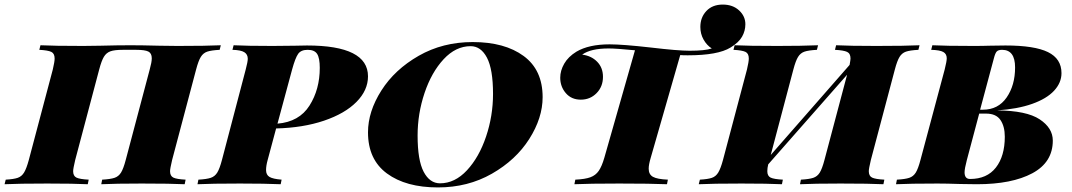

<svg xmlns="http://www.w3.org/2000/svg" viewBox="-68 -806 4688 840"><path d="M629 -606 709 -605Q836 -605 898 -608L893 -588Q856 -586 838.5 -580Q821 -574 810.5 -557Q800 -540 790 -502L685 -106Q676 -68 676 -57Q676 -36 690.5 -29Q705 -22 744 -20L740 0Q680 -3 552 -3Q437 -3 375 0L379 -20Q415 -22 433 -28Q451 -34 461.5 -51Q472 -68 482 -106L587 -502Q596 -534 596 -551Q596 -573 581 -580.5Q566 -588 528 -588H469Q433 -588 415 -581.5Q397 -575 386.5 -557.5Q376 -540 366 -502L261 -106Q252 -68 252 -57Q252 -36 266.5 -29Q281 -22 320 -20L316 0Q255 -3 139 -3Q13 -3 -48 0L-43 -20Q-8 -22 9.5 -28Q27 -34 37.5 -51.5Q48 -69 58 -106L163 -502Q171 -536 171 -550Q171 -572 156.5 -579Q142 -586 104 -588L109 -608Q167 -605 296 -605L371 -606Q447 -608 502 -608H504Q551 -608 629 -606Z M1103 -106Q1096 -81 1096 -62Q1096 -41 1111 -32Q1126 -23 1164 -20L1160 0Q1091 -3 982 -3Q856 -3 796 0L800 -20Q836 -22 854 -28Q872 -34 882.5 -51Q893 -68 903 -106L1007 -502Q1016 -536 1016 -549Q1016 -568 1001 -577.5Q986 -587 949 -588L954 -608Q1012 -605 1124 -605L1222 -606Q1242 -607 1275 -607Q1542 -607 1542 -472Q1542 -411 1491.5 -360Q1441 -309 1349.5 -278Q1258 -247 1140 -244ZM1210 -502 1146 -265Q1241 -273 1286 -344Q1331 -415 1331 -509Q1331 -552 1319.5 -570Q1308 -588 1278 -588Q1249 -588 1236.5 -570.5Q1224 -553 1210 -502Z M1542 -227Q1542 -318 1600.5 -410Q1659 -502 1764 -562Q1869 -622 2000 -622Q2140 -622 2223 -561Q2306 -500 2306 -381Q2306 -290 2247.5 -198Q2189 -106 2084 -46Q1979 14 1848 14Q1708 14 1625 -47Q1542 -108 1542 -227ZM1759 -213Q1759 -105 1785.5 -54.5Q1812 -4 1857 -4Q1922 -4 1975 -61Q2028 -118 2058.5 -208.5Q2089 -299 2089 -395Q2089 -503 2062.5 -553.5Q2036 -604 1991 -604Q1926 -604 1873 -547Q1820 -490 1789.5 -399.5Q1759 -309 1759 -213Z M3193 -700Q3193 -671 3178.5 -645.5Q3164 -620 3128 -598Q3073 -564 2941 -564Q2919 -564 2908 -565L2779 -116Q2770 -86 2770 -68Q2770 -43 2788.5 -32.5Q2807 -22 2854 -20L2850 0Q2780 -3 2641 -3Q2508 -3 2445 0L2449 -20Q2492 -22 2515 -30.5Q2538 -39 2551.5 -58.5Q2565 -78 2576 -116L2710 -586Q2628 -594 2595 -594Q2516 -594 2479 -567Q2519 -562 2544.5 -536Q2570 -510 2570 -470Q2570 -427 2542 -398.5Q2514 -370 2473 -370Q2432 -370 2407.5 -398.5Q2383 -427 2383 -466Q2383 -497 2400.5 -527.5Q2418 -558 2454 -580Q2508 -612 2599 -612Q2656 -612 2780 -598Q2898 -584 2949 -584Q3017 -584 3046 -594Q3024 -608 3010 -633Q2996 -658 2996 -688Q2996 -730 3022.5 -758Q3049 -786 3094 -786Q3138 -786 3165.5 -760.5Q3193 -735 3193 -700Z M3955 -608 3950 -588Q3913 -586 3895.5 -580Q3878 -574 3867.5 -557Q3857 -540 3847 -502L3742 -106Q3733 -68 3733 -57Q3733 -36 3747.5 -29Q3762 -22 3801 -20L3797 0Q3737 -3 3609 -3Q3494 -3 3432 0L3436 -20Q3472 -22 3490 -28Q3508 -34 3518.5 -51Q3529 -68 3539 -106L3638 -479L3293 -87Q3289 -71 3289 -57Q3289 -36 3303.5 -29Q3318 -22 3357 -20L3353 0Q3292 -3 3176 -3Q3050 -3 2989 0L2994 -20Q3029 -22 3046.5 -28Q3064 -34 3074.5 -51.5Q3085 -69 3095 -106L3200 -502Q3208 -536 3208 -550Q3208 -572 3193.5 -579Q3179 -586 3141 -588L3146 -608Q3204 -605 3333 -605Q3440 -605 3511 -608L3506 -588Q3469 -586 3451.5 -580Q3434 -574 3423.5 -557Q3413 -540 3403 -502L3304 -128L3649 -522Q3653 -544 3653 -550Q3653 -572 3638 -579Q3623 -586 3585 -588L3590 -608Q3650 -605 3766 -605Q3893 -605 3955 -608Z M4294 -323Q4423 -322 4480.5 -284Q4538 -246 4538 -191Q4538 -96 4448.5 -48Q4359 0 4206 0L4133 -1Q4073 -3 4034 -3Q3912 -3 3852 0L3856 -20Q3892 -22 3910 -28Q3928 -34 3938.5 -51Q3949 -68 3959 -106L4065 -502Q4074 -538 4074 -551Q4074 -570 4059 -578.5Q4044 -587 4006 -588L4011 -608Q4069 -605 4190 -605Q4235 -605 4258 -606L4331 -607Q4458 -607 4517 -578Q4576 -549 4576 -486Q4576 -444 4543.5 -409Q4511 -374 4447.5 -351.5Q4384 -329 4294 -323ZM4373 -511Q4373 -588 4316 -588Q4300 -588 4293 -581Q4286 -574 4280 -550L4220 -326H4232Q4299 -326 4336 -379.5Q4373 -433 4373 -511ZM4246 -309H4216L4162 -106Q4152 -68 4152 -52Q4152 -23 4176 -23Q4250 -23 4289 -73Q4328 -123 4328 -208Q4328 -253 4309 -281Q4290 -309 4246 -309Z"/></svg>

Font: Playfair Display SC Black
Style: Italic
Weight: 900
Italic angle: -14°
Designer: Claus Eggers Sørensen
Foundry: Claus Eggers Sørensen
Version: Version 1.200; ttfautohint (v1.6)